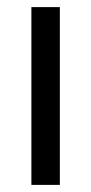

<svg xmlns="http://www.w3.org/2000/svg" viewBox="-20 -520 257 540"><path d="M68.3 0V-500H148.3V0Z"/></svg>

Font: Epunda Slab Light
Style: Regular
Weight: 300
Designer: Simon Atzbach
Foundry: typofactur
Version: Version 1.102